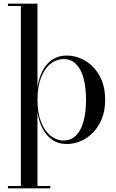

<svg xmlns="http://www.w3.org/2000/svg" viewBox="-20 -770 626 1040"><path d="M23 250V237.5H93V-737.5H23V-750H183V-299Q196 -379 236.8 -424Q277.5 -469 341 -469Q394.5 -469 442.2 -440.5Q490 -412 519.8 -358.5Q549.5 -305 549.5 -230Q549.5 -155 519.8 -101.2Q490 -47.5 442.2 -18.8Q394.5 10 341 10Q277.5 10 236.8 -35.8Q196 -81.5 183 -161V237.5H252.5V250ZM324.5 -9Q365 -9 392 -36.2Q419 -63.5 432.5 -113.2Q446 -163 446 -230Q446 -297 432.5 -346.5Q419 -396 392 -423Q365 -450 324.5 -450Q286.5 -450 254.2 -424.8Q222 -399.5 202.5 -350.5Q183 -301.5 183 -230Q183 -158.5 202.5 -109.2Q222 -60 254.2 -34.5Q286.5 -9 324.5 -9Z"/></svg>

Font: Bodoni Moda 18pt
Style: Regular
Weight: 400
Designer: Owen Earl
Foundry: indestructible type
Version: Version 2.005